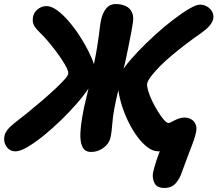

<svg xmlns="http://www.w3.org/2000/svg" viewBox="-48 -736 1074 949"><path d="M765 193Q728 193 716 169.5Q704 146 708 119Q713 95 725 58Q737 21 753 -14L816 -15Q801 -3 781.5 4.5Q762 12 735 12Q708 12 682 -7.5Q656 -27 632 -59Q608 -91 588.5 -130Q569 -169 556 -209.5Q543 -250 537.5 -286Q532 -322 537 -346Q542 -369 568 -404Q594 -439 633.5 -480.5Q673 -522 718 -563Q763 -604 807.5 -638Q852 -672 887 -692.5Q922 -713 940 -713Q960 -713 976.5 -703Q993 -693 1001 -677.5Q1009 -662 1006 -643Q1002 -625 986.5 -607.5Q971 -590 947 -573Q913 -550 877 -522.5Q841 -495 807 -467Q773 -439 745.5 -411.5Q718 -384 700 -360.5Q682 -337 679 -322Q678 -310 684.5 -287Q691 -264 704 -237Q717 -210 732.5 -185Q748 -160 762 -144Q776 -128 785 -128Q789 -128 797 -132Q805 -136 815.5 -141.5Q826 -147 838.5 -151Q851 -155 863 -155Q880 -155 895 -147.5Q910 -140 918 -123.5Q926 -107 921 -83Q917 -61 905.5 -30.5Q894 0 880 36.5Q866 73 852 112Q841 147 820.5 170Q800 193 765 193ZM29 12Q0 12 -16 -11.5Q-32 -35 -26 -64Q-23 -79 -11 -94.5Q1 -110 25 -129Q54 -151 88.5 -179Q123 -207 158 -237Q193 -267 222 -294Q251 -321 269.5 -341.5Q288 -362 289 -371Q291 -380 282.5 -398.5Q274 -417 258 -441Q242 -465 223 -490Q204 -515 184.5 -537.5Q165 -560 150 -574Q132 -591 122.5 -606Q113 -621 114 -641Q114 -668 134.5 -687Q155 -706 182 -706Q205 -706 232.5 -686.5Q260 -667 288.5 -634.5Q317 -602 342.5 -563.5Q368 -525 387.5 -486.5Q407 -448 417 -416.5Q427 -385 423 -367Q418 -342 393.5 -304.5Q369 -267 331.5 -224Q294 -181 251 -139.5Q208 -98 165 -63.5Q122 -29 86.5 -8.5Q51 12 29 12ZM402 15Q371 15 359 -11Q347 -37 349.5 -81.5Q352 -126 363 -182Q367 -205 374 -233.5Q381 -262 388 -292.5Q395 -323 402 -353.5Q409 -384 415 -412Q426 -466 432 -502.5Q438 -539 441 -563Q444 -587 446 -604.5Q448 -622 452 -639Q458 -670 476 -693Q494 -716 524 -716Q551 -716 572.5 -706.5Q594 -697 604.5 -674.5Q615 -652 607 -613Q606 -605 601.5 -580Q597 -555 590.5 -523.5Q584 -492 577.5 -460Q571 -428 565 -405Q550 -344 537.5 -293Q525 -242 517 -199Q510 -163 507 -123.5Q504 -84 499 -59Q494 -36 479.5 -20Q465 -4 445 5.5Q425 15 402 15Z"/></svg>

Font: Shantell Sans
Style: Bold Italic
Weight: 700
Italic angle: -11°
Designer: Stephen Nixon, Anya Danilova, Shantell Martin
Foundry: Arrow Type
Version: Version 1.011;[c5ecc13dd]